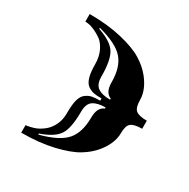

<svg xmlns="http://www.w3.org/2000/svg" viewBox="-187 -908 1179 1197"><g transform="rotate(30 402.5 -310.0)"><path d="M762 -339V-281Q706 -281 683.5 -263.5Q661 -246 661 -192Q661 -119 602 -45Q566 0 509.5 34.5Q453 69 352 93Q251 117 121 117V63Q129 63 153 57.5Q177 52 194.5 44.5Q212 37 233.5 21.5Q255 6 270 -14Q307 -63 307 -128.5Q307 -194 316.5 -228Q326 -262 347 -277.5Q368 -293 389.5 -297.5Q411 -302 448 -302V-318Q411 -318 389.5 -322.5Q368 -327 347 -342Q307 -372 307 -481Q307 -535 288 -575.5Q269 -616 242 -636Q184 -676 140 -681L121 -683V-737Q251 -737 352 -713Q453 -689 509.5 -654.5Q566 -620 602 -575Q661 -501 661 -428Q661 -374 683.5 -356.5Q706 -339 762 -339ZM498 -338V-346Q452 -364 452 -436Q452 -544 402.5 -601.5Q353 -659 220 -694L218 -687Q315 -654 347 -604.5Q379 -555 379 -436Q379 -380 409.5 -359Q440 -338 498 -338ZM498 -282Q440 -282 409.5 -261Q379 -240 379 -184Q379 -65 347 -15.5Q315 34 218 67L220 74Q353 39 402.5 -18.5Q452 -76 452 -184Q452 -256 498 -274Z"/></g></svg>

Font: Diplomata SC
Style: Regular
Weight: 400
Width: 7
Designer: Eduardo Rodriguez Tunni
Foundry: Eduardo Rodriguez Tunni
Version: Version 1.001